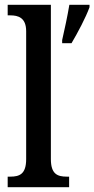

<svg xmlns="http://www.w3.org/2000/svg" viewBox="-20 -780 393 800"><path d="M12 0H268V-44H258C219 -44 192 -55 192 -117V-760H12V-716H23C55 -716 89 -707 89 -650V-117C89 -55 62 -44 23 -44H12ZM239 -613V-600H278C303 -642 338 -708 353 -750V-760H269C261 -712 249 -657 239 -613Z"/></svg>

Font: Noto Serif Myanmar Condensed Medium
Style: Regular
Weight: 500
Width: 3
Designer: Ben Mitchell and the Monotype Design Team
Foundry: Monotype Imaging Inc.
Version: Version 2.106